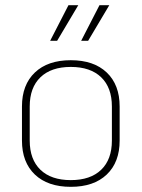

<svg xmlns="http://www.w3.org/2000/svg" viewBox="-20 -713 548 743"><path d="M65 -169V-301Q65 -385 115 -432.5Q165 -480 254 -480Q343 -480 393 -432.5Q443 -385 443 -301V-169Q443 -85 393 -37.5Q343 10 254 10Q165 10 115 -37.5Q65 -85 65 -169ZM413 -169V-301Q413 -374 371.5 -414Q330 -454 254 -454Q178 -454 136.5 -414Q95 -374 95 -301V-169Q95 -96 136.5 -56Q178 -16 254 -16Q330 -16 371.5 -56Q413 -96 413 -169ZM245 -693H283L201 -555H174ZM365 -693H403L321 -555H294Z"/></svg>

Font: KoHo ExtraLight
Style: Regular
Weight: 275
Version: Version 1.000; ttfautohint (v1.6)